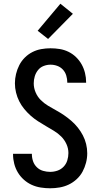

<svg xmlns="http://www.w3.org/2000/svg" viewBox="-20 -1002 540 1030"><path d="M249 8Q224 8 198.5 4Q173 0 150 -10.5Q127 -21 108 -38Q89 -55 76 -76.5Q63 -98 56.5 -123Q50 -148 50 -173V-177H151V-175Q151 -155 157.5 -136.5Q164 -118 178 -104.5Q192 -91 211 -85.5Q230 -80 249 -80Q269 -80 288 -86.5Q307 -93 321 -107.5Q335 -122 341 -141.5Q347 -161 347 -181Q347 -206 336.5 -229Q326 -252 308.5 -269.5Q291 -287 269.5 -300Q248 -313 226.5 -325.5Q205 -338 184 -351.5Q163 -365 144.5 -381.5Q126 -398 110 -417.5Q94 -437 83 -459Q72 -481 66 -505.5Q60 -530 60 -555Q60 -580 66 -605Q72 -630 83.5 -652.5Q95 -675 113 -693Q131 -711 153.5 -722.5Q176 -734 201 -738.5Q226 -743 251 -743Q276 -743 300.5 -739Q325 -735 347.5 -724Q370 -713 388 -695.5Q406 -678 418 -656.5Q430 -635 436 -610.5Q442 -586 442 -561V-558H341V-560Q341 -578 335.5 -596.5Q330 -615 317.5 -628.5Q305 -642 287.5 -648.5Q270 -655 251 -655Q232 -655 214 -648Q196 -641 184 -626Q172 -611 166.5 -592.5Q161 -574 161 -555Q161 -530 171 -506.5Q181 -483 198.5 -465.5Q216 -448 237.5 -435Q259 -422 281 -410Q303 -398 323.5 -384Q344 -370 363 -353.5Q382 -337 397.5 -317.5Q413 -298 424.5 -276Q436 -254 442 -229.5Q448 -205 448 -180Q448 -154 441.5 -129Q435 -104 423 -81.5Q411 -59 391.5 -41Q372 -23 349 -12Q326 -1 300.5 3.5Q275 8 249 8ZM238 -793 182 -837 304 -982 371 -928Z"/></svg>

Font: Iosevka SS18 Semibold
Style: Regular
Weight: 600
Monospace: yes
Designer: Belleve Invis
Foundry: Belleve Invis
Version: Version 25.1.1; ttfautohint (v1.8.4)